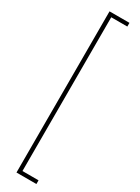

<svg xmlns="http://www.w3.org/2000/svg" viewBox="-293 -884 852 1169"><g transform="rotate(30 133.5 -299.5)"><path d="M224 267H84V-866H224V-840H111V241H224Z"/></g></svg>

Font: Noto Sans Telugu UI ExtraCondensed Thin
Style: Regular
Weight: 100
Width: 2
Designer: Jelle Bosma - Monotype Design Team
Foundry: Monotype Imaging Inc.
Version: Version 2.006; ttfautohint (v1.8.4.7-5d5b)